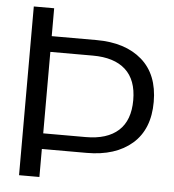

<svg xmlns="http://www.w3.org/2000/svg" viewBox="-51 -760 732 807"><g transform="rotate(5 314.5 -356.0)"><path d="M596.2 -356Q596.2 -240.7 525.9 -179.4Q455.6 -118.2 334 -118.2H145V0H59.1V-711.9H145V-594.2H334Q455.6 -594.2 525.9 -533Q596.2 -471.7 596.2 -356ZM324.2 -527.8H145V-184.1H324.2Q414.6 -184.1 462.2 -227.3Q509.8 -270.5 509.8 -356Q509.8 -441.4 462.2 -484.6Q414.6 -527.8 324.2 -527.8Z"/></g></svg>

Font: Creato Display
Style: Regular
Weight: 400
Version: Version 1.000